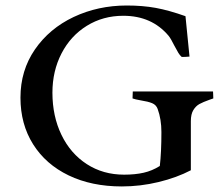

<svg xmlns="http://www.w3.org/2000/svg" viewBox="-20 -668 810 701"><path d="M424.8 12.7Q314.5 12.7 230.7 -27.6Q147 -67.9 100.8 -141.4Q54.7 -214.8 54.7 -311.5Q54.7 -410.6 107.4 -487.3Q160.2 -564 249 -606Q337.9 -647.9 442.9 -647.9Q500.5 -647.9 548.6 -639.2Q596.7 -630.4 657.2 -608.9L671.9 -461.4Q656.7 -460 643.6 -460Q636.7 -465.8 631.1 -475.1Q625.5 -484.4 615.7 -502.9Q610.8 -512.7 605.5 -522.2Q600.1 -531.7 595.7 -537.1Q534.2 -610.4 430.2 -610.4Q356 -610.4 296.9 -573.7Q237.8 -537.1 204.6 -472.9Q171.4 -408.7 171.4 -329.6Q171.4 -244.1 204.3 -175.8Q237.3 -107.4 296.9 -68.8Q356.4 -30.3 433.1 -30.3Q473.6 -30.3 504.6 -37.4Q535.6 -44.4 563.5 -62Q569.3 -111.8 569.3 -186Q569.3 -232.4 555.7 -270Q550.3 -285.2 535.4 -291.3Q520.5 -297.4 495.1 -301.3Q472.7 -305.2 463.9 -308.6Q463.9 -315.9 464.4 -323.5Q464.8 -331.1 464.8 -334H757.8Q757.8 -331.1 758.3 -323.5Q758.8 -315.9 758.8 -308.6Q752.4 -306.2 744.6 -303.7Q721.2 -295.4 708 -288.1Q694.8 -280.8 685.8 -265.9Q676.8 -251 676.8 -226.1V-46.4Q625.5 -19.5 559.1 -3.4Q492.7 12.7 424.8 12.7Z"/></svg>

Font: Radley
Style: Regular
Weight: 400
Designer: Vernon Adams
Foundry: Vernon Adams
Version: Version 1.003; ttfautohint (v1.6)